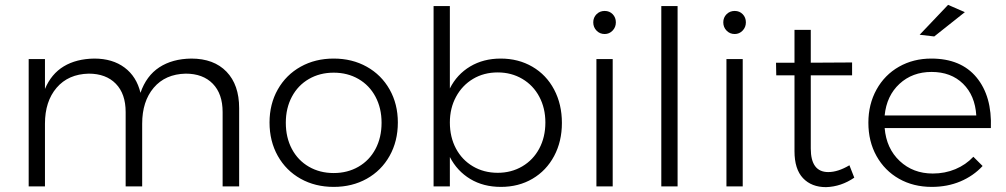

<svg xmlns="http://www.w3.org/2000/svg" viewBox="-20 -767 4139 790"><path d="M964 -322V0H896V-306Q896 -381 855.5 -422.5Q815 -464 744 -464Q660 -462 612.5 -406Q565 -350 565 -258V0H497V-306Q497 -381 456.5 -422.5Q416 -464 345 -464Q261 -462 213 -406Q165 -350 165 -258V0H98V-524H165V-401Q191 -463 242.5 -494Q294 -525 368 -526Q443 -526 492.5 -489Q542 -452 558 -385Q582 -455 635.5 -490Q689 -525 767 -526Q860 -526 912 -472Q964 -418 964 -322Z M1617 -263Q1617 -186 1583 -125.5Q1549 -65 1489 -31.5Q1429 2 1353 2Q1277 2 1217 -31.5Q1157 -65 1123 -125.5Q1089 -186 1089 -263Q1089 -339 1123 -399Q1157 -459 1217 -492.5Q1277 -526 1353 -526Q1429 -526 1489 -492.5Q1549 -459 1583 -399Q1617 -339 1617 -263ZM1156 -262Q1156 -201 1181 -154Q1206 -107 1251 -81Q1296 -55 1353 -55Q1410 -55 1455 -81Q1500 -107 1525 -154Q1550 -201 1550 -262Q1550 -322 1525 -369Q1500 -416 1455 -442Q1410 -468 1353 -468Q1296 -468 1251 -442Q1206 -416 1181 -369Q1156 -322 1156 -262Z M2292 -261Q2292 -185 2260 -125Q2228 -65 2171 -31.5Q2114 2 2041 2Q1969 2 1915 -30.5Q1861 -63 1831 -121V0H1764V-742H1831V-403Q1860 -461 1914.5 -493.5Q1969 -526 2040 -526Q2113 -526 2170.5 -492.5Q2228 -459 2260 -398.5Q2292 -338 2292 -261ZM2224 -263Q2224 -322 2199 -369Q2174 -416 2129 -442.5Q2084 -469 2028 -469Q1971 -469 1926.5 -442.5Q1882 -416 1856.5 -369Q1831 -322 1831 -263Q1831 -203 1856 -156Q1881 -109 1926 -82.5Q1971 -56 2028 -56Q2084 -56 2129 -82.5Q2174 -109 2199 -156Q2224 -203 2224 -263Z M2434 -524H2501V0H2434ZM2514 -675Q2514 -655 2500.5 -641Q2487 -627 2468 -627Q2448 -627 2434.5 -641Q2421 -655 2421 -675Q2421 -695 2434.5 -708.5Q2448 -722 2468 -722Q2488 -722 2501 -708.5Q2514 -695 2514 -675Z M2701 -742H2768V0H2701Z M2969 -524H3036V0H2969ZM3049 -675Q3049 -655 3035.5 -641Q3022 -627 3003 -627Q2983 -627 2969.5 -641Q2956 -655 2956 -675Q2956 -695 2969.5 -708.5Q2983 -722 3003 -722Q3023 -722 3036 -708.5Q3049 -695 3049 -675Z M3495 -36Q3441 1 3379 3Q3319 3 3284 -34Q3249 -71 3249 -145V-457H3174L3173 -509H3249V-644H3316V-509L3486 -510V-457H3316V-156Q3316 -59 3388 -59Q3428 -59 3475 -87Z M4057 -240H3620Q3627 -156 3682 -104.5Q3737 -53 3818 -53Q3868 -53 3911 -71Q3954 -89 3985 -122L4023 -84Q3985 -43 3931.5 -20.5Q3878 2 3814 2Q3738 2 3679 -31.5Q3620 -65 3586.5 -125Q3553 -185 3553 -262Q3553 -338 3586.5 -398.5Q3620 -459 3679 -492.5Q3738 -526 3812 -526Q3934 -526 3998 -448.5Q4062 -371 4057 -240ZM3997 -292Q3992 -374 3942.5 -422.5Q3893 -471 3813 -471Q3734 -471 3681 -422Q3628 -373 3620 -292ZM3881 -747 3950 -717 3824 -617 3764 -624Z"/></svg>

Font: Gontserrat Light
Style: Regular
Weight: 300
Designer: Julieta Ulanovsky
Foundry: Julieta Ulanovsky
Version: Version 6.001